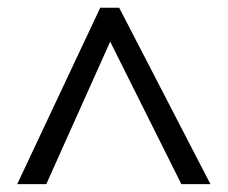

<svg xmlns="http://www.w3.org/2000/svg" viewBox="-20 -739 582 490"><path d="M23.9 -269 235.8 -719.2H284.2L517.1 -269H442.9L261.2 -632.8L98.1 -269Z"/></svg>

Font: OpenSans-Regular
Style: Regular
Weight: 400
Foundry: Ascender Corporation
Version: Version 1.10